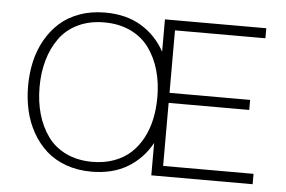

<svg xmlns="http://www.w3.org/2000/svg" viewBox="-50 -768 1258 846"><g transform="rotate(5 579.0 -345.0)"><path d="M1095.2 -645.5H695.3V-369.1H1051.8V-324.7H695.3V-45.9H1095.2V0H647V-143.1Q608.4 -72.8 542 -33Q475.6 6.8 382.3 6.8Q320.8 6.8 269.5 -11.7Q218.3 -30.3 182.1 -63Q146 -95.7 120.8 -140.1Q95.7 -184.6 83.7 -236.3Q71.8 -288.1 71.8 -345.2Q71.8 -402.3 83.7 -454.1Q95.7 -505.9 120.8 -550.3Q146 -594.7 182.1 -627.2Q218.3 -659.7 269.5 -678.2Q320.8 -696.8 382.3 -696.8Q475.6 -696.8 542 -657Q608.4 -617.2 647 -546.9V-689.9H1095.2ZM382.3 -36.6Q435.5 -36.6 479 -52.7Q522.5 -68.8 552.7 -96.9Q583 -125 603.8 -164.3Q624.5 -203.6 634 -248.8Q643.6 -293.9 643.6 -345.2Q643.6 -409.2 627.9 -463.9Q612.3 -518.6 581.3 -561.5Q550.3 -604.5 499.3 -628.9Q448.2 -653.3 382.3 -653.3Q316.9 -653.3 266.1 -628.9Q215.3 -604.5 184.6 -561.5Q153.8 -518.6 138.2 -463.9Q122.6 -409.2 122.6 -345.2Q122.6 -280.8 138.2 -226.1Q153.8 -171.4 184.6 -128.4Q215.3 -85.4 266.1 -61Q316.9 -36.6 382.3 -36.6Z"/></g></svg>

Font: HK Grotesk Light Legacy
Style: Regular
Weight: 300
Designer: Alfredo Marco Pradil
Foundry: Hanken Design Co.
Version: Version 2.022;PS 002.022;hotconv 1.0.88;makeotf.lib2.5.64775